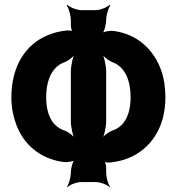

<svg xmlns="http://www.w3.org/2000/svg" viewBox="-20 -753 743 794"><path d="M419 -670C419 -689 428 -720 436 -730L433 -733C424 -723 394 -711 376 -711H317C298 -711 268 -723 259 -733L256 -730C264 -720 273 -689 273 -670V-649C273 -639 277 -622 282 -618L285 -621C281 -626 264 -628 256 -627C227 -624 199 -617 174 -606C88 -569 27 -482 27 -350C27 -310 34 -274 46 -241C77 -155 145 -97 242 -83C257 -81 285 -85 293 -93L291 -96C281 -88 273 -57 273 -40C273 -21 265 9 257 19L259 21C268 11 297 0 315 0H377C395 0 424 11 433 21L435 19C427 9 419 -21 419 -40V-59C419 -69 415 -86 410 -90L407 -87C411 -82 428 -80 436 -81C465 -84 493 -91 518 -102C601 -139 664 -222 664 -351C664 -392 658 -430 646 -464C614 -550 548 -611 451 -625C436 -627 407 -623 399 -614L401 -611C411 -620 419 -652 419 -670ZM273 -457V-251C273 -227 282 -187 292 -172L295 -175C287 -189 263 -208 245 -214C198 -230 171 -277 171 -350C171 -425 197 -477 245 -495C264 -502 287 -521 296 -537L292 -539C282 -523 273 -482 273 -457ZM419 -251V-457C419 -482 410 -523 400 -539L396 -536C405 -521 428 -502 447 -495C494 -477 520 -426 520 -351C520 -278 494 -230 447 -214C429 -208 405 -189 397 -174L400 -172C410 -187 419 -227 419 -251Z"/></svg>

Font: Asimov
Style: EdgeExtreme
Weight: 500
Designer: Google
Version: Version 2.000980: 2014